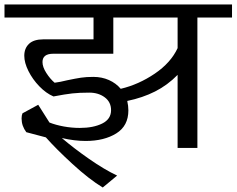

<svg xmlns="http://www.w3.org/2000/svg" viewBox="-42 -658 1052 854"><path d="M990 -580H836V0H748V-325Q703 -279 647.5 -251Q592 -223 524 -209Q529 -187 529 -167Q529 -98 475 -64.5Q421 -31 339 -31Q290 -31 233 -44Q287 2 354.5 49Q422 96 479 123L415 176Q354 139 280.5 71.5Q207 4 162 -47L75 -70Q54 -98 54 -131Q54 -145 58 -154L128 -192L178 -113Q206 -102 241.5 -95.5Q277 -89 313 -89Q373 -89 412.5 -108.5Q452 -128 452 -168Q452 -204 424 -225Q396 -246 355 -246Q311 -246 279.5 -242.5Q248 -239 196 -229Q163 -243 133 -274Q103 -305 84.5 -342Q66 -379 66 -410Q66 -443 87 -463Q108 -483 151 -483H374V-580H-22V-638H990ZM748 -444V-580H462V-419H195Q147 -419 147 -382Q147 -360 164 -333.5Q181 -307 201 -290Q225 -293 257 -301Q295 -309 318.5 -312.5Q342 -316 373 -316Q411 -316 442.5 -302Q474 -288 495 -263Q575 -282 646.5 -330.5Q718 -379 748 -444Z"/></svg>

Font: Amiko
Style: Regular
Weight: 400
Designer: Pablo Impallari, Rodrigo Fuenzalida, Andres Torresi
Foundry: Impallari Type
Version: Version 1.001; ttfautohint (v1.3)